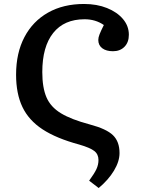

<svg xmlns="http://www.w3.org/2000/svg" viewBox="-20 -734 722 967"><path d="M477 213 429 176Q456 139 466 117Q476 95 476 72Q476 43 455 26.5Q434 10 379 -6Q264 -37 194.5 -82.5Q125 -128 93 -195Q61 -262 61 -358Q61 -467 103 -547Q145 -627 222 -670.5Q299 -714 403 -714Q468 -714 519 -693.5Q570 -673 599.5 -638Q629 -603 629 -559Q629 -521 607 -498.5Q585 -476 549 -476Q515 -476 495 -491Q475 -506 475 -533Q475 -545 481.5 -561.5Q488 -578 503 -608Q461 -637 406 -637Q303 -637 248 -568Q193 -499 193 -371Q193 -293 214 -244Q235 -195 287 -163.5Q339 -132 433 -107Q516 -85 549 -53Q582 -21 582 37Q582 79 554 125.5Q526 172 477 213Z"/></svg>

Font: Literata 7pt Medium
Style: Regular
Weight: 500
Designer: Latin by Veronika Burian and Jose Scaglione. Greek by Irene Vlachou. Cyrillic by Vera Evstafieva.
Foundry: TypeTogether
Version: Version 3.002